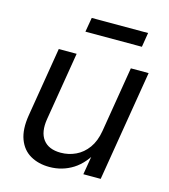

<svg xmlns="http://www.w3.org/2000/svg" viewBox="-107 -794 782 887"><g transform="rotate(15 283.5 -350.0)"><path d="M210.9 8.3Q158.2 8.3 119.4 -14.2Q80.6 -36.6 63.5 -82.5Q46.4 -128.4 57.6 -197.3L112.3 -529.3H197.8L144 -203.6Q133.3 -138.7 159.9 -103.8Q186.5 -68.8 244.1 -68.8Q282.2 -68.8 315.9 -84.7Q349.6 -100.6 373.3 -133.3Q397 -166 405.3 -215.8L457 -529.3H542L454.6 0H371.6L393.1 -128.4H411.1Q374 -55.7 323 -23.7Q272 8.3 210.9 8.3ZM491.7 -707.5 480.5 -638.7H210.4L222.2 -707.5Z"/></g></svg>

Font: Inter 24pt
Style: Italic
Weight: 400
Italic angle: -9.3988°
Designer: Rasmus Andersson
Foundry: rsms
Version: Version 4.001;git-66647c0bb